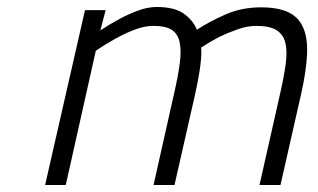

<svg xmlns="http://www.w3.org/2000/svg" viewBox="-20 -529 908 549"><path d="M109 0 223 -500H282L267 -442Q294 -460 322 -475Q346 -488 374 -498.5Q402 -509 428 -509Q479 -509 505.5 -490Q532 -471 543 -444Q578 -467 624.5 -487.5Q671 -508 726 -508Q774 -508 803.5 -494.5Q833 -481 846.5 -451Q860 -421 858 -374Q856 -327 841 -260L782 0H722L780 -257Q792 -309 797 -346.5Q802 -384 795.5 -408Q789 -432 769.5 -443.5Q750 -455 713 -455Q687 -455 659 -445Q631 -435 608 -424Q581 -410 555 -393Q557 -376 553 -343Q549 -310 538 -260L479 0H419L477 -258Q489 -310 494 -347.5Q499 -385 493.5 -409Q488 -433 470.5 -444Q453 -455 419 -455Q393 -455 364.5 -444Q336 -433 311 -419Q282 -403 254 -384L168 0Z"/></svg>

Font: Panefresco 250wt
Style: Italic
Weight: 300
Version: Version 1.000